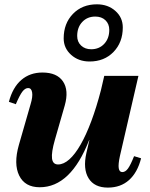

<svg xmlns="http://www.w3.org/2000/svg" viewBox="-20 -844 689 881"><path d="M162.4 15.2Q94.4 15.2 68.1 -38.3Q41.8 -91.8 66.6 -179L120.6 -366.6Q130.8 -400.4 127.4 -420.2Q124 -440 109.4 -440Q95.2 -440 82.7 -423.6Q70.2 -407.2 52.6 -365.8L20.8 -376.8Q38.2 -443 77.8 -477.1Q117.4 -511.2 174.8 -511.2Q241.4 -511.2 269 -470.4Q296.6 -429.6 277.2 -360.4L231.8 -202.4Q215.2 -144.2 218.7 -116.8Q222.2 -89.4 246.4 -89.4Q272 -89.4 298.1 -112.6Q324.2 -135.8 349.7 -180.2Q375.2 -224.6 398.9 -287.9Q422.6 -351.2 443.2 -430.4H496.4L482.6 -200.6H388.8Q304.6 15.2 162.4 15.2ZM475 16.8Q412.8 16.8 386.4 -26.1Q360 -69 376.4 -142L458.4 -496H615.2L530.2 -127.8Q522 -90.2 524.8 -72.3Q527.6 -54.4 541.2 -54.4Q555.4 -54.4 567.3 -70.7Q579.2 -87 595.2 -127.4L627.4 -117.6Q610.8 -52.4 572.1 -17.8Q533.4 16.8 475 16.8ZM391 -561.8Q340.4 -561.8 306.3 -592.4Q272.2 -623 272.2 -667.8Q272.2 -736.4 314.7 -780.3Q357.2 -824.2 424.6 -824.2Q475.2 -824.2 509.3 -794Q543.4 -763.8 543.4 -718.2Q543.4 -649.6 500.9 -605.7Q458.4 -561.8 391 -561.8ZM398.4 -618Q435 -618 458.2 -642.8Q481.4 -667.6 481.4 -707Q481.4 -734.2 463.8 -751.1Q446.2 -768 417.2 -768Q380.8 -768 357.5 -743.3Q334.2 -718.6 334.2 -679Q334.2 -651.8 352.2 -634.9Q370.2 -618 398.4 -618Z"/></svg>

Font: Platypi Light
Style: Italic
Weight: 300
Italic angle: -13°
Designer: David Sargent
Foundry: Bolt Cutter Type
Version: Version 1.200